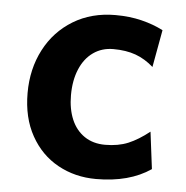

<svg xmlns="http://www.w3.org/2000/svg" viewBox="-43 -550 586 605"><g transform="rotate(5 249.5 -248.0)"><path d="M282.2 12.2Q215.8 12.2 161.6 -17.6Q107.4 -47.4 75.7 -104.2Q43.9 -161.1 43.9 -239.3Q43.9 -315.4 75.7 -376.5Q107.4 -437.5 165.3 -472.7Q223.1 -507.8 298.8 -507.8Q343.8 -507.8 382.1 -498.3Q420.4 -488.8 450.2 -473.1L428.7 -355Q402.3 -378.4 372.1 -389.4Q341.8 -400.4 301.3 -400.4Q265.1 -400.4 237.8 -381.1Q210.4 -361.8 195.6 -326.4Q180.7 -291 180.7 -244.1Q180.7 -200.7 194.6 -167.7Q208.5 -134.8 235.8 -116.2Q263.2 -97.7 301.3 -97.7Q342.8 -97.7 374.3 -110.8Q405.8 -124 440.4 -151.4L455.1 -34.2Q387.2 12.2 282.2 12.2Z"/></g></svg>

Font: Lesson One
Style: Bold
Weight: 700
Designer: But Ko, Victor Gaultney, Annie Olsen, Julie Remington, Don Collingsworth, Eric Hays, Becca Hirsbrunner
Version: Version 1.100